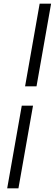

<svg xmlns="http://www.w3.org/2000/svg" viewBox="-20 -821 297 1041"><path d="M195 -801H257L178 -353H116ZM159 -248 80 200H19L98 -248Z"/></svg>

Font: Overused Grotesk Book
Style: Italic
Weight: 350
Italic angle: -10°
Version: Version 0.003